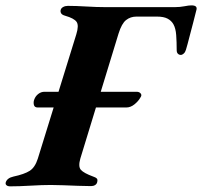

<svg xmlns="http://www.w3.org/2000/svg" viewBox="-63 -676 736 700"><path d="M74.7 -284.1Q62.7 -284.1 60.5 -293.9Q58.3 -303.8 61.7 -312.7Q66.2 -325.5 76.5 -333.4Q86.8 -341.4 99.1 -341.4H435.2Q444.3 -341.4 449.3 -335.9Q454.3 -330.5 451 -323.8Q450.2 -322.8 449.7 -321.9Q449.2 -321 448.2 -319.2Q441 -306.7 427 -295.4Q413 -284.1 397 -284.1ZM-27.2 3.4Q-34.2 3.4 -39 -0.4Q-43.8 -4.1 -42.1 -10.9Q-37.2 -27 -14.3 -32.2Q25.9 -40.8 45.3 -53.2Q64.6 -65.5 74.8 -97.4L215.1 -550.6Q225.3 -583.4 216.2 -596.3Q207.2 -609.3 174.2 -618.7Q163.3 -621.7 159.9 -627.5Q156.6 -633.4 158.2 -639.5Q159.8 -646.4 167.3 -650.5Q174.7 -654.6 184.3 -654.6Q213.3 -654.6 251.7 -652.3Q290.2 -650 320.3 -650H574.9Q593.2 -650 609.4 -653.2Q625.7 -656.4 634.6 -656.4Q646 -656.4 650.6 -652.6Q655.1 -648.7 653.5 -641.4Q648.6 -620.7 641.4 -593.8Q634.1 -566.9 627.4 -540.5Q620.8 -514.1 614.9 -494.5Q612.3 -485.6 606.8 -480.7Q601.3 -475.8 596.3 -475.8Q589.7 -475.8 585.4 -480.3Q581.2 -484.8 581.2 -493.1Q581.2 -522.9 579.4 -547.9Q577.6 -572.9 569.1 -587.8Q561.8 -600.7 547.8 -608.1Q533.7 -615.5 509.3 -615.5H434.5Q412.7 -615.5 396.7 -602.9Q380.6 -590.3 369.2 -553.6L229.9 -98Q221.5 -68.7 231.9 -56.8Q242.3 -44.9 276.9 -32.2Q286.2 -29.2 290 -25.2Q293.7 -21.2 291.3 -11.7Q289.6 -4.9 283.5 -1.2Q277.4 2.5 268.7 2.5Q246.9 2.5 220.4 1.4Q193.9 0.4 168.4 -0.6Q142.9 -1.6 122.3 -1.6Q90.5 -1.6 48.6 0.9Q6.7 3.4 -27.2 3.4Z"/></svg>

Font: EB Garamond
Style: Italic
Weight: 400
Italic angle: -17.2°
Designer: Georg Duffner and Octavio Pardo
Foundry: Georg Duffner
Version: Version 1.001